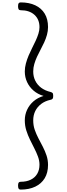

<svg xmlns="http://www.w3.org/2000/svg" viewBox="-20 -1500 560 1595"><path d="M152 75Q140 75 135 67.5Q130 60 130 42Q130 24 135 17Q140 10 152 10Q200 10 235 -7Q270 -24 289 -56Q308 -88 308 -132Q308 -165 295.5 -199Q283 -233 265 -268Q247 -303 229 -340Q211 -377 198.5 -416.5Q186 -456 186 -500Q186 -547 205 -588Q224 -629 259 -659Q294 -689 342 -703Q294 -717 259 -747Q224 -777 205 -818Q186 -859 186 -906Q186 -939 195 -972.5Q204 -1006 217.5 -1038Q231 -1070 246.5 -1100.5Q262 -1131 276 -1161Q290 -1191 299 -1219.5Q308 -1248 308 -1274Q308 -1339 266 -1377Q224 -1415 152 -1415Q140 -1415 135 -1422.5Q130 -1430 130 -1448Q130 -1466 135 -1473Q140 -1480 152 -1480Q222 -1480 273 -1456Q324 -1432 351.5 -1386.5Q379 -1341 379 -1275Q379 -1242 370 -1210Q361 -1178 347 -1147.5Q333 -1117 317 -1087.5Q301 -1058 287.5 -1028.5Q274 -999 265 -968.5Q256 -938 256 -906Q256 -864 273 -829.5Q290 -795 322 -771Q354 -747 400 -736Q411 -733 416.5 -727.5Q422 -722 422 -703Q422 -685 416.5 -679Q411 -673 400 -671Q354 -661 322 -636.5Q290 -612 273 -577.5Q256 -543 256 -500Q256 -458 268.5 -422Q281 -386 299 -351.5Q317 -317 335.5 -281.5Q354 -246 366.5 -208.5Q379 -171 379 -130Q379 -65 351.5 -19.5Q324 26 273 50.5Q222 75 152 75Z"/></svg>

Font: Playwrite BE WAL Light
Style: Regular
Weight: 300
Version: Version 1.002